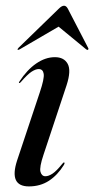

<svg xmlns="http://www.w3.org/2000/svg" viewBox="-20 -642 329 670"><path d="M138.5 -27Q149.5 -27 163.2 -36Q177 -45 197.5 -70.5Q201.5 -76 204 -75Q207 -74 203 -66.5Q181 -31 150.8 -11.2Q120.5 8.5 81 8.5Q10.5 8.5 39.5 -81.5L119 -320Q135 -367.5 132.5 -384.2Q130 -401 115 -401Q104.5 -401 90.2 -391.8Q76 -382.5 53 -356Q49.5 -351.5 47 -352.5Q44.5 -353 48 -358Q74.5 -398.5 106.5 -420.5Q138.5 -442.5 171.5 -442.5Q203.5 -442.5 216.2 -419.2Q229 -396 212.5 -345L132 -102.5Q117 -58 121.2 -42.5Q125.5 -27 138.5 -27ZM287 -468.5Q285 -466.5 280.5 -470L184.5 -549L49 -470Q43.5 -467 41.5 -468.5Q40.5 -470.5 44.5 -475L185.5 -612Q195.5 -622 203.5 -622Q211 -622 216.5 -612L287.5 -475Q290 -470.5 287 -468.5Z"/></svg>

Font: Fraunces 144pt S000
Style: Italic
Weight: 400
Italic angle: -16°
Version: Version 1.000; ttfautohint (v1.8.3)